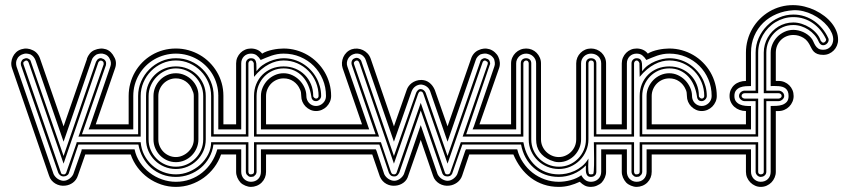

<svg xmlns="http://www.w3.org/2000/svg" viewBox="-20 -732 3302 752"><path d="M299.1 -141.1 300 -147H462.2V-127H314L284.9 -43.9Q282.2 -35.4 277.2 -28.4Q272.2 -21.5 265.6 -16.6Q259 -11.7 251.2 -8.7Q243.4 -5.6 235.1 -4.9Q225.3 -3.7 215.5 -5.7Q205.6 -7.8 197 -12.8Q188.5 -17.8 181.9 -25.6Q175.3 -33.4 172.1 -43.9L27.1 -465.1Q23.2 -476.3 24.3 -487.8Q25.4 -499.3 30 -509Q34.4 -518.8 42.8 -527Q51.3 -535.2 64 -539.1Q75.4 -542.7 86.7 -541.6Q97.9 -540.5 106.9 -535.9Q117.7 -531.5 125.5 -522.5Q133.3 -513.4 137 -502L229 -237.1L321 -502H320.1Q324.5 -513.4 331.9 -522.5Q339.4 -531.5 350.1 -535.9Q360.6 -540.5 372.1 -541.6Q383.5 -542.7 395 -539.1Q406.2 -535.2 414.3 -527Q422.4 -518.8 427 -509Q433.1 -499.3 434 -487.8Q434.8 -476.3 430.9 -465.1L355 -245.1H462.2V-225.1H326.9L332 -237.1L412.1 -470.9Q415 -478.5 414.4 -486.3Q413.8 -494.1 409.9 -501Q407 -507.8 401.7 -512.8Q396.5 -517.8 388.9 -520Q381.3 -522.9 373.2 -522.1Q365 -521.2 358.9 -519Q352.3 -515.1 346.8 -509.4Q341.3 -503.7 339.1 -496.1L229 -177L118.9 -496.1Q116 -503.7 111.2 -509.4Q106.4 -515.1 99.1 -519Q92.3 -521.2 85 -522.1Q77.6 -522.9 70.1 -520Q62.5 -517.8 56.3 -512.8Q50 -507.8 47.1 -501Q43.2 -494.1 43 -486.3Q42.7 -478.5 44.9 -470.9L189.9 -50Q192.6 -44.4 196.9 -39.6Q201.2 -34.7 206.5 -31.2Q211.9 -27.8 217.7 -25.9Q223.4 -23.9 229 -23.9Q235.4 -23.9 241.3 -26.2Q247.3 -28.6 252.2 -32.2Q257.1 -35.9 261 -40.5Q264.9 -45.2 267.1 -50ZM280 -172.1V-175H462.2V-166H287.1L249 -52Q247.6 -48.3 242.1 -44.7Q236.6 -41 229 -41Q221.4 -41 215.8 -45.5Q210.2 -50 208 -55.9L62 -477.1Q61.3 -480.7 61.5 -484.5Q61.8 -488.3 64 -491.9Q65.4 -495.8 68.4 -498.5Q71.3 -501.2 75 -502Q83.7 -506.1 91.1 -502Q94.7 -500.5 97.5 -497.6Q100.3 -494.6 101.1 -490L229 -121.1L356 -490Q360.4 -499 366 -502Q374 -506.6 382.1 -502Q385.7 -501.2 388.8 -498.5Q391.8 -495.8 394 -491.9Q395.5 -488.3 395.6 -484.5Q395.8 -480.7 395 -477.1L301 -206.1H462.2V-197H287.1L290 -204.1L386 -480Q386 -481.4 385.9 -484.1Q385.7 -486.8 385 -489Q384.3 -490.5 382.8 -491.5Q381.3 -492.4 378.9 -493.9Q375 -495.6 371.1 -493.9Q369.4 -492.4 367.6 -490.8Q365.7 -489.3 365 -487.1L229 -91.1L92 -487.1Q91.3 -489.3 90 -490.8Q88.6 -492.4 86.9 -493.9Q85.4 -494.9 83 -494.9Q80.6 -494.9 79.1 -493.9L72 -489Q71.3 -486.8 71.3 -484.1Q71.3 -481.4 72 -480L219 -54.9Q220.5 -49.1 229 -49.1Q231.9 -48.3 234.7 -50.2Q237.5 -52 239 -54.9Z M521 -206.1V-356Q521 -386 532.7 -412.8Q544.4 -439.7 564.6 -460Q584.7 -480.2 611.6 -492.1Q638.4 -503.9 668.9 -503.9Q700 -503.9 727.1 -492.2Q754.2 -480.5 774 -460.3Q793.9 -440.2 805.4 -413.2Q816.9 -386.2 816.9 -356V-206.1H886.7V-197H806.9V-356Q806.9 -384 796 -409.3Q785.2 -434.6 766.4 -453.6Q747.6 -472.7 722.5 -483.9Q697.5 -495.1 668.9 -495.1Q640.4 -495.1 615.4 -483.9Q590.3 -472.7 571.5 -453.6Q552.7 -434.6 541.9 -409.3Q531 -384 531 -356V-197H451.2V-206.1ZM815.9 -166Q812.5 -138.2 799.4 -114.9Q786.4 -91.6 766.5 -74.7Q746.6 -57.9 721.4 -48.5Q696.3 -39.1 668.9 -39.1Q640.1 -39.1 615.5 -48.5Q590.8 -57.9 571.8 -74.7Q552.7 -91.6 539.9 -114.9Q527.1 -138.2 522 -166H451.2V-175H531Q533.2 -147.9 545 -124.9Q556.9 -101.8 575.6 -85Q594.2 -68.1 618.3 -58.6Q642.3 -49.1 668.9 -49.1Q695.3 -49.1 720.1 -59.3Q744.9 -69.6 764.2 -86.9Q783.4 -104.2 795.2 -127.1Q806.9 -149.9 806.9 -175H886.7V-166ZM886.7 -225.1H835V-356H835.9L835 -356.9Q835 -379.9 829.1 -401.1Q823.2 -422.4 812.4 -440.7Q801.5 -459 786.4 -474Q771.2 -489 752.8 -499.6Q734.4 -510.3 713.1 -516.1Q691.9 -522 668.9 -522Q646 -522 624.6 -516.1Q603.3 -510.3 584.7 -499.6Q566.2 -489 550.9 -473.9Q535.6 -458.7 524.8 -440.3Q513.9 -421.9 507.9 -400.5Q502 -379.2 502 -356V-225.1H451.2V-245.1H483.9V-356Q483.9 -381.6 490.4 -405.4Q496.8 -429.2 508.8 -450Q520.8 -470.7 537.5 -487.7Q554.2 -504.6 574.7 -516.7Q595.2 -528.8 619 -535.4Q642.8 -542 668.9 -542Q694.3 -542 718.1 -535.4Q741.9 -528.8 762.6 -516.8Q783.2 -504.9 800.2 -488Q817.1 -471.2 829.3 -450.7Q841.6 -430.2 848.3 -406.4Q855 -382.6 855 -356.9V-245.1H886.7ZM886.7 -127H845.9Q836.2 -99.1 818.6 -75.8Q801 -52.5 777.7 -35.6Q754.4 -18.8 726.7 -9.4Q699 0 668.9 0Q638.9 0 611.1 -9.4Q583.3 -18.8 559.9 -35.6Q536.6 -52.5 519 -75.8Q501.5 -99.1 491.9 -127H451.2V-147H507.1Q512.9 -119.1 528.4 -95.8Q543.9 -72.5 565.8 -55.7Q587.6 -38.8 614.3 -29.4Q640.9 -20 668.9 -20Q698.5 -20 724.6 -29.4Q750.7 -38.8 771.7 -55.7Q792.7 -72.5 808 -95.8Q823.2 -119.1 831.1 -147H886.7ZM739 -356Q739 -363.5 737.1 -369.4Q735.1 -375.2 731.9 -382.1Q728.3 -391.8 721.8 -399.8Q715.3 -407.7 707.2 -413.3Q699 -418.9 689.2 -422Q679.4 -425 668.9 -425Q654.8 -425 642.2 -419.6Q629.6 -414.1 620.4 -404.8Q611.1 -395.5 605.6 -382.8Q600.1 -370.1 600.1 -356V-186Q600.1 -171.6 605.6 -159.1Q611.1 -146.5 620.4 -137.2Q629.6 -127.9 642.2 -122.4Q654.8 -116.9 668.9 -116.9Q682.4 -116.9 695.1 -122.6Q707.8 -128.2 717.5 -137.6Q727.3 -147 733.2 -159.5Q739 -172.1 739 -186ZM757.1 -186Q757.1 -168 750.2 -151.9Q743.4 -135.7 731.4 -123.5Q719.5 -111.3 703.4 -104.1Q687.3 -96.9 668.9 -96.9Q650.6 -96.9 634.5 -104.1Q618.4 -111.3 606.6 -123.5Q594.7 -135.7 587.9 -151.9Q581.1 -168 581.1 -186V-356Q581.1 -374 587.9 -390.1Q594.7 -406.2 606.6 -418.5Q618.4 -430.7 634.5 -437.9Q650.6 -445.1 668.9 -445.1Q687 -445.1 703.2 -437.9Q719.5 -430.7 731.7 -418.5Q743.9 -406.2 750.9 -390.1Q757.8 -374 757.1 -356ZM775.9 -356Q775.9 -377.7 767.5 -397.3Q759 -417 744.5 -431.8Q730 -446.5 710.6 -455.3Q691.2 -464.1 668.9 -464.1Q647.2 -464.1 627.8 -455.2Q608.4 -446.3 593.8 -431.4Q579.1 -416.5 570.6 -397Q562 -377.4 562 -356V-186Q562 -163.8 570.4 -144.4Q578.9 -125 593.4 -110.5Q607.9 -95.9 627.3 -87.5Q646.7 -79.1 668.9 -79.1Q691.2 -79.1 710.6 -87.5Q730 -95.9 744.5 -110.5Q759 -125 767.5 -144.4Q775.9 -163.8 775.9 -186ZM785.9 -186Q785.9 -161.6 776.6 -140.5Q767.3 -119.4 751.3 -103.8Q735.4 -88.1 714.1 -79.1Q692.9 -70.1 668.9 -70.1Q645 -70.1 623.7 -79.1Q602.3 -88.1 586.4 -103.8Q570.6 -119.4 561.3 -140.5Q552 -161.6 552 -186V-356Q552 -380.9 561.2 -402Q570.3 -423.1 586.2 -438.7Q602.1 -454.3 623.3 -463.1Q644.5 -471.9 668.9 -471.9Q693.4 -471.9 714.6 -463.1Q735.8 -454.3 751.7 -438.7Q767.6 -423.1 776.7 -402Q785.9 -380.9 785.9 -356Z M871.3 -206.1H942.9V-483.9Q942.9 -492.4 948.7 -498.2Q954.6 -503.9 962.9 -503.9Q974.1 -503.9 978.6 -498Q983.2 -492.2 983.9 -482.9Q984.6 -476.3 984.4 -467.7Q984.1 -459 984.9 -452.9Q993.9 -466.3 1007.4 -476.1Q1021 -485.8 1035.9 -491.9Q1050.8 -498 1065.3 -501Q1079.8 -503.9 1090.8 -503.9Q1111.6 -503.9 1130.5 -498.4Q1149.4 -492.9 1165.8 -482.9Q1182.1 -472.9 1195.4 -459.2Q1208.7 -445.6 1218.1 -429.1Q1227.5 -412.6 1232.7 -394Q1237.8 -375.5 1237.8 -356Q1237.8 -352.3 1236.1 -348.6Q1234.4 -345 1231.6 -342.2Q1228.8 -339.4 1225.1 -337.6Q1221.4 -335.9 1217.8 -335.9Q1212.6 -335.9 1209.1 -337.6Q1205.6 -339.4 1203.5 -342.2Q1201.4 -345 1200.3 -348.6Q1199.2 -352.3 1199 -356Q1195.6 -378.4 1187 -398.2Q1178.5 -418 1164.8 -432.6Q1151.1 -447.3 1132.6 -455.7Q1114 -464.1 1090.8 -464.1Q1068.4 -464.1 1049 -455.6Q1029.5 -447 1015.3 -432.3Q1001 -417.5 992.9 -397.8Q984.9 -378.2 984.9 -356V-206.1H1308.6V-197H974.9V-356Q974.9 -381.1 983.5 -402.3Q992.2 -423.6 1007.7 -439.1Q1023.2 -454.6 1044.4 -463.3Q1065.7 -471.9 1090.8 -471.9Q1115.7 -471.9 1136.8 -463.1Q1158 -454.3 1173.6 -438.7Q1189.2 -423.1 1198 -402Q1206.8 -380.9 1206.8 -356Q1206.8 -354 1208 -352.3Q1209.2 -350.6 1210.8 -349.1Q1212.4 -347.7 1214.4 -346.8Q1216.3 -345.9 1217.8 -345.9Q1222.4 -345.9 1225.1 -348.8Q1227.8 -351.6 1227.8 -356Q1227.8 -384.5 1217.3 -409.8Q1206.8 -435.1 1188.2 -454Q1169.7 -472.9 1144.7 -484Q1119.6 -495.1 1090.8 -495.1Q1076.9 -495.1 1062.5 -491.6Q1048.1 -488 1033.3 -480.3Q1018.6 -472.7 1003.8 -460.4Q989 -448.2 974.9 -430.9L973.9 -485.1Q970.9 -491.7 968 -493.4Q965.1 -495.1 962.9 -495.1Q959 -495.1 955.9 -491.5Q952.9 -487.8 952.9 -483.9V-197H871.3ZM1308.6 -166H984.9V-59.1Q984.9 -55.2 982.9 -50.9Q981 -46.6 977.8 -44.9Q975.6 -41.3 971.6 -40.2Q967.5 -39.1 962.9 -39.1Q959 -39.1 955.6 -40.5Q952.1 -42 950 -44.9Q946.8 -46.6 944.8 -50.9Q942.9 -55.2 942.9 -59.1V-166H871.3V-175H952.9V-59.1Q952.9 -56.6 954 -54.9Q955.1 -53.2 955.8 -51Q957.3 -49.6 959.4 -49.3Q961.4 -49.1 962.9 -49.1Q967.5 -49.1 971.2 -51.4Q974.9 -53.7 974.9 -59.1V-175H1308.6ZM1308.6 -245.1V-225.1H1002V-356Q1002 -374 1009.2 -390.1Q1016.4 -406.2 1028.4 -418.5Q1040.5 -430.7 1056.6 -437.9Q1072.8 -445.1 1090.8 -445.1Q1108.9 -445.1 1125 -437.5Q1141.1 -429.9 1153.3 -417.4Q1165.5 -404.8 1172.7 -388.8Q1179.9 -372.8 1179.9 -356Q1179.9 -348.1 1182.7 -341.1Q1185.5 -334 1190.6 -328.6Q1195.6 -323.2 1202.5 -320.1Q1209.5 -316.9 1217.8 -316.9Q1225.6 -316.9 1232.7 -319.9Q1239.7 -323 1245.1 -328.2Q1250.5 -333.5 1253.7 -340.6Q1256.8 -347.7 1256.8 -356Q1256.8 -390.9 1244 -421.1Q1231.2 -451.4 1208.7 -473.9Q1186.3 -496.3 1156 -509.2Q1125.7 -522 1090.8 -522Q1077.4 -522 1065.7 -519.8Q1054 -517.6 1043.2 -514Q1032.5 -510.5 1022.1 -506Q1011.7 -501.5 1001 -497.1Q994.1 -508.3 985.4 -515.1Q976.6 -522 962.9 -522Q954.6 -522 947.6 -519.2Q940.7 -516.4 935.5 -511.2Q930.4 -506.1 927.6 -499.1Q924.8 -492.2 924.8 -483.9V-225.1H871.3V-245.1H904.8V-483.9Q904.8 -495.8 909.4 -506.5Q914.1 -517.1 921.9 -525Q929.7 -533 940.3 -537.5Q950.9 -542 962.9 -542Q975.8 -542 987.2 -537.2Q998.5 -532.5 1006.8 -522Q1014.6 -527.1 1025.3 -530.9Q1035.9 -534.7 1047.4 -537.1Q1058.8 -539.6 1070.2 -540.8Q1081.5 -542 1090.8 -542Q1116.5 -542 1140.3 -535.3Q1164.1 -528.6 1184.8 -516.5Q1205.6 -504.4 1222.5 -487.3Q1239.5 -470.2 1251.6 -449.6Q1263.7 -429 1270.3 -405.2Q1276.9 -381.3 1276.9 -356Q1276.9 -344 1272.1 -333.3Q1267.3 -322.5 1259.3 -314.5Q1251.2 -306.4 1240.5 -301.8Q1229.7 -297.1 1217.8 -297.1Q1205.8 -297.1 1195.3 -302Q1184.8 -306.9 1176.9 -314.9Q1168.9 -323 1164.4 -333.6Q1159.9 -344.2 1159.9 -356Q1159.9 -362.8 1158.9 -369.4Q1158 -376 1154.8 -382.1Q1146.5 -401.6 1129.6 -413.3Q1112.8 -425 1090.8 -425Q1076.7 -425 1064.1 -419.6Q1051.5 -414.1 1042.2 -404.8Q1033 -395.5 1027.5 -382.8Q1022 -370.1 1022 -356V-245.1ZM1308.6 -147V-127H1022V-59.1Q1022 -46.9 1017.6 -36.1Q1013.2 -25.4 1004.9 -17.1Q996.6 -8.8 985.4 -4.4Q974.1 0 962.9 0Q952.4 0 940.9 -4.8Q929.4 -9.5 921.9 -17.1Q914.3 -25.4 909.5 -36.5Q904.8 -47.6 904.8 -59.1V-127H871.3V-147H924.8V-59.1Q924.8 -50.8 927.6 -43.7Q930.4 -36.6 935.5 -31.4Q940.7 -26.1 947.6 -23.1Q954.6 -20 962.9 -20Q971.4 -20 978.6 -22.8Q985.8 -25.6 991 -30.8Q996.1 -35.9 999 -43.1Q1002 -50.3 1002 -59.1V-147Z M1573 -379.9Q1575.2 -387 1580.2 -394Q1585.2 -401.1 1592.5 -406.6Q1599.9 -412.1 1609.5 -415.5Q1619.1 -418.9 1630.9 -418.9Q1649.2 -418.2 1662.2 -407.8Q1675.3 -397.5 1682.9 -379.9L1732.9 -237.1L1825 -502Q1828.6 -513.4 1836.4 -522.5Q1844.2 -531.5 1855 -535.9Q1864 -540.5 1875.2 -541.6Q1886.5 -542.7 1897.9 -539.1Q1909.2 -535.2 1918.3 -527Q1927.5 -518.8 1931.9 -509Q1936.5 -499.3 1937.6 -487.8Q1938.7 -476.3 1934.8 -465.1L1857.9 -245.1H1966.6V-225.1H1830.8L1835.9 -237.1L1916 -470.9Q1918.9 -478.5 1918.1 -486.3Q1917.2 -494.1 1915 -501Q1911.1 -507.8 1905.3 -512.8Q1899.4 -517.8 1891.8 -520Q1884.3 -522.9 1876.5 -522.1Q1868.7 -521.2 1861.8 -519Q1855.2 -515.1 1850.2 -509.4Q1845.2 -503.7 1843 -496.1L1732.9 -177L1665 -374Q1661.1 -385.3 1652 -392.3Q1642.8 -399.4 1629.9 -400.9Q1617.2 -400.9 1607.2 -393.9Q1597.2 -387 1592 -374L1522.9 -177L1412.8 -496.1Q1410.6 -503.2 1405.9 -508.9Q1401.1 -514.6 1394.7 -518.1Q1388.2 -521.5 1380.5 -522.2Q1372.8 -522.9 1365 -520Q1357.9 -517.8 1352.1 -512.8Q1346.2 -507.8 1342.8 -501.1Q1339.4 -494.4 1338.6 -486.6Q1337.9 -478.8 1340.8 -470.9L1426 -225.1H1292.5V-245.1H1397.9L1322 -465.1Q1318.6 -475.1 1319.3 -486.5Q1320.1 -497.8 1324.6 -508.1Q1329.1 -518.3 1337.5 -526.6Q1345.9 -534.9 1357.9 -539.1Q1368.4 -542.5 1379.8 -541.6Q1391.1 -540.8 1401.4 -535.9Q1411.6 -531 1419.7 -522.5Q1427.7 -513.9 1431.9 -502L1522.9 -237.1ZM1522.9 -91.1 1387 -487.1Q1385.5 -491.5 1381.5 -493.9Q1377.4 -496.3 1372.8 -493.9Q1369.9 -492.4 1367.3 -488.9Q1364.7 -485.4 1366.9 -480L1464.8 -197H1292.5V-206.1H1450.9L1357.9 -477.1Q1355 -486.1 1358.3 -493.9Q1361.6 -501.7 1369.9 -503.9Q1374 -505.9 1378.3 -505.4Q1382.6 -504.9 1386.2 -502.7Q1389.9 -500.5 1392.6 -497.1Q1395.3 -493.7 1396 -490L1522.9 -121.1L1609.9 -368.9Q1612.3 -374.3 1616.7 -378.7Q1621.1 -383.1 1627.9 -383.1Q1634 -383.1 1639.4 -378.7Q1644.8 -374.3 1647 -368.9L1732.9 -121.1L1860.8 -490Q1861.6 -494.6 1864.4 -497.6Q1867.2 -500.5 1870.8 -502Q1878.4 -506.3 1886 -502Q1890.4 -501.2 1893.4 -498.5Q1896.5 -495.8 1897.9 -491.9Q1899.4 -488.3 1899.8 -484.5Q1900.1 -480.7 1897.9 -477.1L1805.9 -206.1H1966.6V-197H1792L1889.9 -480Q1890.6 -481.4 1890.6 -484.1Q1890.6 -486.8 1889.9 -489L1882.8 -493.9Q1881.3 -494.9 1878.9 -494.9Q1876.5 -494.9 1875 -493.9Q1872.6 -492.4 1871.6 -490.8Q1870.6 -489.3 1869.9 -487.1L1732.9 -91.1L1637.9 -365Q1636.5 -369.6 1633.7 -371.8Q1630.9 -374 1627.9 -374Q1623.3 -374 1621 -370.6Q1618.7 -367.2 1617.9 -365ZM1802 -141.1 1804.9 -147H1966.6V-127H1817.9L1790 -43.9Q1787.1 -35.4 1781.9 -28.4Q1776.6 -21.5 1769.8 -16.6Q1762.9 -11.7 1755.1 -8.7Q1747.3 -5.6 1739 -4.9Q1729.2 -3.7 1719.4 -5.7Q1709.5 -7.8 1700.9 -12.8Q1692.4 -17.8 1685.8 -25.6Q1679.2 -33.4 1676 -43.9L1627.9 -184.1L1578.9 -43.9Q1576.7 -35.4 1571.9 -28.4Q1567.1 -21.5 1560.5 -16.6Q1554 -11.7 1546.1 -8.7Q1538.3 -5.6 1530 -4.9Q1520.5 -3.7 1511.2 -5.4Q1502 -7.1 1493.7 -11.5Q1485.4 -15.9 1478.8 -23.1Q1472.2 -30.3 1468 -40L1438 -127H1292.5V-147H1451.9L1454.8 -141.1L1484.9 -50Q1487.5 -44.4 1491.8 -39.6Q1496.1 -34.7 1501.5 -31.2Q1506.8 -27.8 1512.6 -25.9Q1518.3 -23.9 1523.9 -23.9Q1530.3 -23.9 1536.3 -26.2Q1542.2 -28.6 1547.1 -32.2Q1552 -35.9 1555.9 -40.5Q1559.8 -45.2 1562 -50L1627.9 -241.9L1693.8 -50Q1696.5 -44.4 1700.8 -39.6Q1705.1 -34.7 1710.4 -31.2Q1715.8 -27.8 1721.6 -25.9Q1727.3 -23.9 1732.9 -23.9Q1739.3 -23.9 1745.2 -26.2Q1751.2 -28.6 1756.1 -32.2Q1761 -35.9 1764.9 -40.5Q1768.8 -45.2 1771 -50ZM1627.9 -329.1 1722.9 -54.9Q1725.1 -50.5 1726.7 -49.8Q1728.3 -49.1 1732.9 -49.1Q1740 -49.1 1742.9 -54.9L1784.9 -175H1966.6V-166H1791L1751 -52Q1747.8 -45.9 1743.4 -43.5Q1739 -41 1732.9 -41Q1725.3 -41 1720.7 -43.5Q1716.1 -45.9 1712.9 -52L1627.9 -299.1L1543.9 -55.9Q1541.7 -52.2 1539.8 -49.4Q1537.8 -46.6 1535.8 -44.8Q1533.7 -43 1530.9 -42Q1528.1 -41 1523.9 -41Q1514.9 -41 1510 -45.5Q1505.1 -50 1502.9 -55.9L1465.8 -166H1292.5V-175H1471.9L1511 -59.1Q1512 -56.9 1512.9 -54.9Q1513.9 -53 1515.1 -51.8Q1516.4 -50.5 1518.4 -49.8Q1520.5 -49.1 1523.9 -49.1Q1530 -49.1 1533 -54.9Z M2019.8 -206.1V-483.9Q2019.8 -493.9 2025.8 -498.9Q2031.7 -503.9 2040.8 -503.9Q2049.8 -503.9 2055.3 -498.5Q2060.8 -493.2 2060.8 -483.9V-186Q2060.8 -163.6 2069.3 -144Q2077.9 -124.5 2092.7 -110.1Q2107.4 -95.7 2127.1 -87.4Q2146.7 -79.1 2168.7 -79.1Q2190.9 -79.1 2210.2 -87.5Q2229.5 -95.9 2243.9 -110.5Q2258.3 -125 2266.6 -144.4Q2274.9 -163.8 2274.9 -186V-483.9Q2274.9 -493.2 2280.3 -498.5Q2285.6 -503.9 2294.7 -503.9Q2304 -503.9 2309.8 -498.9Q2315.7 -493.9 2315.7 -483.9V-206.1H2402.3V-197H2305.9V-483.9Q2305.9 -495.1 2294.7 -495.1Q2290.3 -495.1 2287.5 -491.8Q2284.7 -488.5 2284.7 -483.9V-186Q2284.7 -162.1 2275.5 -141Q2266.4 -119.9 2250.6 -104.1Q2234.9 -88.4 2213.7 -79.2Q2192.6 -70.1 2168.7 -70.1Q2144.8 -70.1 2123.3 -79.1Q2101.8 -88.1 2085.7 -103.8Q2069.6 -119.4 2060.2 -140.5Q2050.8 -161.6 2050.8 -186V-483.9Q2050.8 -488.5 2048.1 -491.8Q2045.4 -495.1 2040.8 -495.1Q2036.1 -495.1 2033 -491.5Q2029.8 -487.8 2029.8 -483.9V-197H1947.3V-206.1ZM2315.7 -166V-59.1Q2315.7 -50 2309.8 -44.6Q2304 -39.1 2294.7 -39.1Q2285.4 -39.1 2281.1 -43.8Q2276.9 -48.6 2275.5 -55.5Q2274.2 -62.5 2274.5 -70.3Q2274.9 -78.1 2274.9 -84Q2263.9 -72.8 2251.2 -64.3Q2238.5 -55.9 2224.9 -50.3Q2211.2 -44.7 2196.9 -41.9Q2182.6 -39.1 2168.7 -39.1Q2139.4 -39.1 2114.6 -48.3Q2089.8 -57.6 2070.7 -74.5Q2051.5 -91.3 2038.7 -114.6Q2025.9 -137.9 2020.8 -166H1947.3V-175H2029.8L2030.8 -170.9Q2035.6 -144.3 2047.4 -121.9Q2059.1 -99.6 2076.8 -83.4Q2094.5 -67.1 2117.7 -58.1Q2140.9 -49.1 2168.7 -49.1Q2181.9 -49.1 2197.9 -52.1Q2213.9 -55.2 2229.7 -62.4Q2245.6 -69.6 2260.1 -81.5Q2274.7 -93.5 2284.7 -111.1Q2284.7 -104.7 2284.3 -96.6Q2283.9 -88.4 2283.8 -80.2Q2283.7 -72 2284.3 -64.3Q2284.9 -56.6 2286.9 -51Q2289.1 -49.6 2290.8 -49.3Q2292.5 -49.1 2294.7 -49.1Q2297.1 -49.1 2299.3 -49.3Q2301.5 -49.6 2303.7 -51Q2304.9 -54.4 2305.7 -63.5Q2306.4 -72.5 2306.6 -84.5Q2306.9 -96.4 2306.8 -110Q2306.6 -123.5 2306.5 -136.2Q2306.4 -148.9 2306.2 -159.2Q2305.9 -169.4 2305.9 -175H2402.3V-166ZM1981.7 -245.1V-483.9Q1981.7 -495.8 1986.5 -506.5Q1991.2 -517.1 1999.3 -525Q2007.3 -533 2018.1 -537.5Q2028.8 -542 2040.8 -542Q2052.7 -542 2063.4 -537.5Q2074 -533 2081.8 -525Q2089.6 -517.1 2094.2 -506.5Q2098.9 -495.8 2098.9 -483.9V-186Q2098.9 -171.6 2104.5 -159.1Q2110.1 -146.5 2119.6 -137.2Q2129.2 -127.9 2141.8 -122.4Q2154.5 -116.9 2168.7 -116.9Q2182.9 -116.9 2195.3 -122.6Q2207.8 -128.2 2217 -137.6Q2226.3 -147 2231.6 -159.5Q2236.8 -172.1 2236.8 -186V-483.9Q2236.8 -495.8 2241.3 -506.5Q2245.8 -517.1 2253.8 -525Q2261.7 -533 2272.2 -537.5Q2282.7 -542 2294.7 -542Q2306.6 -542 2317.4 -537.6Q2328.1 -533.2 2336.2 -525.4Q2344.2 -517.6 2349 -507Q2353.8 -496.3 2353.8 -483.9V-245.1H2402.3V-225.1H2334.7V-483.9Q2334.7 -492.7 2331.5 -499.6Q2328.4 -506.6 2323 -511.6Q2317.6 -516.6 2310.3 -519.3Q2303 -522 2294.7 -522Q2286.9 -522 2279.8 -519.2Q2272.7 -516.4 2267.3 -511.2Q2262 -506.1 2258.9 -499.1Q2255.9 -492.2 2255.9 -483.9V-186Q2255.9 -168.5 2249.1 -152.2Q2242.4 -136 2230.7 -123.8Q2219 -111.6 2203 -104.2Q2187 -96.9 2168.7 -96.9Q2158.9 -96.9 2151.4 -99.1Q2143.8 -101.3 2134.8 -105Q2108.4 -116.5 2094.1 -136.5Q2079.8 -156.5 2079.8 -186V-483.9Q2079.8 -492.2 2076.7 -499.1Q2073.5 -506.1 2068.1 -511.2Q2062.7 -516.4 2055.7 -519.2Q2048.6 -522 2040.8 -522Q2033 -522 2025.9 -519.2Q2018.8 -516.4 2013.4 -511.2Q2008.1 -506.1 2004.9 -499.1Q2001.7 -492.2 2001.7 -483.9V-225.1H1947.3V-245.1ZM2005.9 -147Q2012.9 -118.9 2028.7 -95.6Q2044.4 -72.3 2066 -55.4Q2087.6 -38.6 2113.9 -29.3Q2140.1 -20 2168.7 -20Q2179.7 -20 2191.5 -21.6Q2203.4 -23.2 2215.1 -26.4Q2226.8 -29.5 2237.5 -34.4Q2248.3 -39.3 2256.8 -45.9Q2262.9 -33.9 2272.1 -27Q2281.2 -20 2294.7 -20Q2303 -20 2310.3 -22.8Q2317.6 -25.6 2323 -30.8Q2328.4 -35.9 2331.5 -43.1Q2334.7 -50.3 2334.7 -59.1V-147H2402.3V-127H2353.8V-59.1Q2353.8 -47.6 2349 -36.5Q2344.2 -25.4 2336.7 -17.1Q2333 -13.4 2328 -10.3Q2323 -7.1 2317.4 -4.8Q2311.8 -2.4 2305.9 -1.2Q2300 0 2294.7 0Q2280.5 0 2270.5 -5.1Q2260.5 -10.3 2250.7 -20Q2240.7 -15.6 2231 -11.8Q2221.2 -8.1 2211.3 -5.5Q2201.4 -2.9 2190.9 -1.5Q2180.4 0 2168.7 0Q2136.7 0 2109.5 -9.2Q2082.3 -18.3 2059.8 -35Q2037.4 -51.8 2020 -75.1Q2002.7 -98.4 1990.7 -127H1947.3V-147Z M2381.8 -206.1H2453.4V-483.9Q2453.4 -492.4 2459.2 -498.2Q2465.1 -503.9 2473.4 -503.9Q2484.6 -503.9 2489.1 -498Q2493.7 -492.2 2494.4 -482.9Q2495.1 -476.3 2494.9 -467.7Q2494.6 -459 2495.4 -452.9Q2504.4 -466.3 2517.9 -476.1Q2531.5 -485.8 2546.4 -491.9Q2561.3 -498 2575.8 -501Q2590.3 -503.9 2601.3 -503.9Q2622.1 -503.9 2641 -498.4Q2659.9 -492.9 2676.3 -482.9Q2692.6 -472.9 2705.9 -459.2Q2719.2 -445.6 2728.6 -429.1Q2738 -412.6 2743.2 -394Q2748.3 -375.5 2748.3 -356Q2748.3 -352.3 2746.6 -348.6Q2744.9 -345 2742.1 -342.2Q2739.3 -339.4 2735.6 -337.6Q2731.9 -335.9 2728.3 -335.9Q2723.1 -335.9 2719.6 -337.6Q2716.1 -339.4 2714 -342.2Q2711.9 -345 2710.8 -348.6Q2709.7 -352.3 2709.5 -356Q2706.1 -378.4 2697.5 -398.2Q2689 -418 2675.3 -432.6Q2661.6 -447.3 2643.1 -455.7Q2624.5 -464.1 2601.3 -464.1Q2578.9 -464.1 2559.4 -455.6Q2540 -447 2525.8 -432.3Q2511.5 -417.5 2503.4 -397.8Q2495.4 -378.2 2495.4 -356V-206.1H2819.1V-197H2485.4V-356Q2485.4 -381.1 2494 -402.3Q2502.7 -423.6 2518.2 -439.1Q2533.7 -454.6 2554.9 -463.3Q2576.2 -471.9 2601.3 -471.9Q2626.2 -471.9 2647.3 -463.1Q2668.5 -454.3 2684.1 -438.7Q2699.7 -423.1 2708.5 -402Q2717.3 -380.9 2717.3 -356Q2717.3 -354 2718.5 -352.3Q2719.7 -350.6 2721.3 -349.1Q2722.9 -347.7 2724.9 -346.8Q2726.8 -345.9 2728.3 -345.9Q2732.9 -345.9 2735.6 -348.8Q2738.3 -351.6 2738.3 -356Q2738.3 -384.5 2727.8 -409.8Q2717.3 -435.1 2698.7 -454Q2680.2 -472.9 2655.2 -484Q2630.1 -495.1 2601.3 -495.1Q2587.4 -495.1 2573 -491.6Q2558.6 -488 2543.8 -480.3Q2529.1 -472.7 2514.3 -460.4Q2499.5 -448.2 2485.4 -430.9L2484.4 -485.1Q2481.4 -491.7 2478.5 -493.4Q2475.6 -495.1 2473.4 -495.1Q2469.5 -495.1 2466.4 -491.5Q2463.4 -487.8 2463.4 -483.9V-197H2381.8ZM2819.1 -166H2495.4V-59.1Q2495.4 -55.2 2493.4 -50.9Q2491.5 -46.6 2488.3 -44.9Q2486.1 -41.3 2482.1 -40.2Q2478 -39.1 2473.4 -39.1Q2469.5 -39.1 2466.1 -40.5Q2462.6 -42 2460.4 -44.9Q2457.3 -46.6 2455.3 -50.9Q2453.4 -55.2 2453.4 -59.1V-166H2381.8V-175H2463.4V-59.1Q2463.4 -56.6 2464.5 -54.9Q2465.6 -53.2 2466.3 -51Q2467.8 -49.6 2469.8 -49.3Q2471.9 -49.1 2473.4 -49.1Q2478 -49.1 2481.7 -51.4Q2485.4 -53.7 2485.4 -59.1V-175H2819.1ZM2819.1 -245.1V-225.1H2512.5V-356Q2512.5 -374 2519.7 -390.1Q2526.9 -406.2 2538.9 -418.5Q2551 -430.7 2567.1 -437.9Q2583.3 -445.1 2601.3 -445.1Q2619.4 -445.1 2635.5 -437.5Q2651.6 -429.9 2663.8 -417.4Q2676 -404.8 2683.2 -388.8Q2690.4 -372.8 2690.4 -356Q2690.4 -348.1 2693.2 -341.1Q2696 -334 2701 -328.6Q2706.1 -323.2 2713 -320.1Q2720 -316.9 2728.3 -316.9Q2736.1 -316.9 2743.2 -319.9Q2750.2 -323 2755.6 -328.2Q2761 -333.5 2764.2 -340.6Q2767.3 -347.7 2767.3 -356Q2767.3 -390.9 2754.5 -421.1Q2741.7 -451.4 2719.2 -473.9Q2696.8 -496.3 2666.5 -509.2Q2636.2 -522 2601.3 -522Q2587.9 -522 2576.2 -519.8Q2564.5 -517.6 2553.7 -514Q2543 -510.5 2532.6 -506Q2522.2 -501.5 2511.5 -497.1Q2504.6 -508.3 2495.8 -515.1Q2487.1 -522 2473.4 -522Q2465.1 -522 2458.1 -519.2Q2451.2 -516.4 2446 -511.2Q2440.9 -506.1 2438.1 -499.1Q2435.3 -492.2 2435.3 -483.9V-225.1H2381.8V-245.1H2415.3V-483.9Q2415.3 -495.8 2419.9 -506.5Q2424.6 -517.1 2432.4 -525Q2440.2 -533 2450.8 -537.5Q2461.4 -542 2473.4 -542Q2486.3 -542 2497.7 -537.2Q2509 -532.5 2517.3 -522Q2525.1 -527.1 2535.8 -530.9Q2546.4 -534.7 2557.9 -537.1Q2569.3 -539.6 2580.7 -540.8Q2592 -542 2601.3 -542Q2627 -542 2650.8 -535.3Q2674.6 -528.6 2695.3 -516.5Q2716.1 -504.4 2733 -487.3Q2750 -470.2 2762.1 -449.6Q2774.2 -429 2780.8 -405.2Q2787.4 -381.3 2787.4 -356Q2787.4 -344 2782.6 -333.3Q2777.8 -322.5 2769.8 -314.5Q2761.7 -306.4 2751 -301.8Q2740.2 -297.1 2728.3 -297.1Q2716.3 -297.1 2705.8 -302Q2695.3 -306.9 2687.4 -314.9Q2679.4 -323 2674.9 -333.6Q2670.4 -344.2 2670.4 -356Q2670.4 -362.8 2669.4 -369.4Q2668.5 -376 2665.3 -382.1Q2657 -401.6 2640.1 -413.3Q2623.3 -425 2601.3 -425Q2587.2 -425 2574.6 -419.6Q2562 -414.1 2552.7 -404.8Q2543.5 -395.5 2538 -382.8Q2532.5 -370.1 2532.5 -356V-245.1ZM2819.1 -147V-127H2532.5V-59.1Q2532.5 -46.9 2528.1 -36.1Q2523.7 -25.4 2515.4 -17.1Q2507.1 -8.8 2495.8 -4.4Q2484.6 0 2473.4 0Q2462.9 0 2451.4 -4.8Q2439.9 -9.5 2432.4 -17.1Q2424.8 -25.4 2420 -36.5Q2415.3 -47.6 2415.3 -59.1V-127H2381.8V-147H2435.3V-59.1Q2435.3 -50.8 2438.1 -43.7Q2440.9 -36.6 2446 -31.4Q2451.2 -26.1 2458.1 -23.1Q2465.1 -20 2473.4 -20Q2481.9 -20 2489.1 -22.8Q2496.3 -25.6 2501.5 -30.8Q2506.6 -35.9 2509.5 -43.1Q2512.5 -50.3 2512.5 -59.1V-147Z M2921.4 -147V-59.1Q2921.4 -51.3 2924.2 -44.2Q2927 -37.1 2932.1 -31.7Q2937.3 -26.4 2944.2 -23.2Q2951.2 -20 2959.5 -20Q2968 -20 2975.2 -22.8Q2982.4 -25.6 2987.5 -30.8Q2992.7 -35.9 2995.6 -43.1Q2998.5 -50.3 2998.5 -59.1V-316.9Q3008.5 -316.9 3020.8 -317.4Q3033 -317.9 3043.6 -321.4Q3054.2 -325 3061.4 -332.9Q3068.6 -340.8 3068.6 -356Q3068.6 -366.7 3065.6 -373.8Q3062.5 -380.9 3057.4 -385.1Q3052.2 -389.4 3045.3 -391.6Q3038.3 -393.8 3030.5 -394.5Q3022.7 -395.3 3014.5 -395.1Q3006.3 -395 2998.5 -395V-525.9Q2998.5 -543.2 3005.5 -559.3Q3012.5 -575.4 3024.5 -587.8Q3036.6 -600.1 3052.9 -607.5Q3069.1 -615 3087.4 -615Q3096.9 -615 3106.6 -612.8Q3116.2 -610.6 3125.4 -606.6Q3134.5 -602.5 3142.5 -596.8Q3150.4 -591.1 3156.5 -584Q3162.1 -577.6 3165.5 -569.5Q3168.9 -561.3 3173.3 -554.1Q3177.7 -546.9 3184.7 -542Q3191.7 -537.1 3204.6 -537.1Q3212.9 -537.1 3219.8 -540Q3226.8 -543 3231.9 -548.2Q3237.1 -553.5 3240 -560.5Q3242.9 -567.6 3243.4 -575.9Q3243.9 -588.6 3237.9 -602.5Q3231.9 -616.5 3221.1 -629.6Q3210.2 -642.8 3195.2 -654.5Q3180.2 -666.3 3162.6 -674.9Q3145 -683.6 3125.9 -688.2Q3106.7 -692.9 3087.4 -691.9Q3052.2 -689.9 3021.9 -677.1Q2991.5 -664.3 2969.1 -642.5Q2946.8 -620.6 2934.1 -590.9Q2921.4 -561.3 2921.4 -525.9V-395Q2911.6 -395 2900.3 -394.3Q2888.9 -393.6 2879.2 -389.8Q2869.4 -386 2862.9 -378.1Q2856.4 -370.1 2856.4 -356Q2856.4 -342.8 2862.4 -335Q2868.4 -327.1 2877.8 -323Q2887.2 -318.8 2898.7 -317.6Q2910.2 -316.4 2921.4 -316.9V-225.1H2809.1V-245.1H2901.6V-297.1Q2888.7 -297.1 2877.1 -301.3Q2865.5 -305.4 2856.7 -313.1Q2847.9 -320.8 2842.7 -331.7Q2837.4 -342.5 2837.4 -356Q2837.4 -369.9 2842.5 -380.9Q2847.7 -391.8 2856.3 -399.4Q2865 -407 2876.7 -411Q2888.4 -415 2901.6 -415V-525.9Q2901.6 -551.5 2908.2 -575.4Q2914.8 -599.4 2926.9 -620.1Q2939 -640.9 2955.9 -657.8Q2972.9 -674.8 2993.5 -687Q3014.2 -699.2 3038 -705.7Q3061.8 -712.2 3087.4 -711.9Q3109.6 -711.7 3131.3 -706.3Q3153.1 -700.9 3172.6 -691.5Q3192.1 -682.1 3208.7 -669.4Q3225.3 -656.7 3237.3 -641.7Q3249.3 -626.7 3256 -610Q3262.7 -593.3 3262.5 -575.9Q3262.5 -564 3257.9 -553.2Q3253.4 -542.5 3245.5 -534.4Q3237.5 -526.4 3227.1 -521.7Q3216.6 -517.1 3204.6 -517.1Q3190.7 -517.1 3182 -520.5Q3173.3 -523.9 3167.8 -529.4Q3162.4 -534.9 3158.8 -542Q3155.3 -549.1 3151.2 -556.5Q3147.2 -564 3141.6 -571Q3136 -578.1 3126.5 -584Q3117.4 -589.4 3107.8 -592.2Q3098.1 -595 3087.4 -595Q3072.8 -595 3060.2 -589.7Q3047.6 -584.5 3038.3 -575.1Q3029.1 -565.7 3023.8 -553.1Q3018.6 -540.5 3018.6 -525.9V-415H3029.5Q3042 -415 3052.7 -410.4Q3063.5 -405.8 3071.4 -397.8Q3079.3 -389.9 3083.9 -379.2Q3088.4 -368.4 3088.4 -356Q3088.4 -344 3083.7 -333.3Q3079.1 -322.5 3071 -314.5Q3063 -306.4 3052.2 -301.8Q3041.5 -297.1 3029.5 -297.1H3018.6V-59.1Q3018.6 -47.4 3014 -36.7Q3009.5 -26.1 3001.7 -17.9Q2993.9 -9.8 2983 -4.9Q2972.2 0 2959.5 0Q2947.8 0 2937.3 -4.8Q2926.8 -9.5 2918.8 -17.6Q2910.9 -25.6 2906.2 -36.4Q2901.6 -47.1 2901.6 -59.1V-127H2809.1V-147ZM3029.5 -345.9Q3033.2 -345.9 3037.4 -348.8Q3041.5 -351.6 3041.5 -356Q3041.5 -361.3 3037.7 -364.1Q3033.9 -366.9 3029.5 -366.9H2971.4V-525.9Q2971.4 -542 2975.5 -557Q2979.5 -572 2987.1 -585.1Q2994.6 -598.1 3005.1 -609Q3015.6 -619.9 3028.4 -627.7Q3041.3 -635.5 3056.2 -639.8Q3071 -644 3087.4 -644Q3103 -644 3120 -638.7Q3137 -633.3 3151.9 -623.8Q3166.7 -614.3 3178.2 -601Q3189.7 -587.6 3194.6 -572Q3196.8 -569.8 3199.1 -567.4Q3201.4 -564.9 3204.6 -564.9Q3208.3 -564.9 3211.9 -568.6Q3215.6 -572.3 3215.6 -575.9Q3215.6 -576.7 3215.5 -578Q3215.3 -579.3 3214.6 -580.1Q3205.8 -598.6 3192.9 -614.3Q3179.9 -629.9 3163.7 -641.2Q3147.5 -652.6 3128.2 -658.8Q3108.9 -665 3087.4 -665Q3068.1 -665 3050.4 -659.8Q3032.7 -654.5 3017.5 -645.3Q3002.2 -636 2989.6 -622.9Q2977.1 -609.9 2968.1 -594.5Q2959.2 -579.1 2954.3 -561.6Q2949.5 -544.2 2949.5 -525.9V-366.9H2896.5Q2891.8 -366.9 2888.2 -364.1Q2884.5 -361.3 2884.5 -356Q2884.5 -351.6 2888.7 -348.8Q2892.8 -345.9 2896.5 -345.9H2949.5V-197H2809.1V-206.1H2939.5V-335.9H2896.5Q2892.8 -335.9 2888.9 -337.5Q2885 -339.1 2881.8 -341.8Q2878.7 -344.5 2876.6 -348.1Q2874.5 -351.8 2874.5 -356Q2874.5 -360.4 2876.3 -364.3Q2878.2 -368.2 2881.3 -371Q2884.5 -373.8 2888.4 -375.4Q2892.3 -377 2896.5 -377H2939.5V-525.9Q2939.5 -556.6 2951.7 -583.7Q2963.9 -610.8 2984.3 -631.2Q3004.6 -651.6 3031.4 -663.3Q3058.1 -675 3087.4 -675Q3110.6 -675 3131.5 -668.1Q3152.3 -661.1 3169.7 -648.9Q3187 -636.7 3200.7 -620.1Q3214.4 -603.5 3223.4 -584Q3225.6 -580.6 3225.6 -575.9Q3225.6 -572.3 3223.9 -568.5Q3222.2 -564.7 3219.2 -561.6Q3216.3 -558.6 3212.5 -556.8Q3208.7 -554.9 3204.6 -554.9Q3197.8 -554.9 3193.2 -559.3Q3188.7 -563.7 3186.5 -569.1Q3180.4 -583.3 3169.9 -595.2Q3159.4 -607.2 3146.2 -615.7Q3133.1 -624.3 3117.9 -629.2Q3102.8 -634 3087.4 -634Q3064.9 -634 3045.7 -625.5Q3026.4 -616.9 3012.1 -602.2Q2997.8 -587.4 2989.6 -567.7Q2981.4 -548.1 2981.4 -525.9V-377H3029.5Q3033.7 -377 3037.6 -375.4Q3041.5 -373.8 3044.7 -371Q3047.9 -368.2 3049.7 -364.3Q3051.5 -360.4 3051.5 -356Q3051.5 -351.8 3049.4 -348.1Q3047.4 -344.5 3044.2 -341.8Q3041 -339.1 3037.1 -337.5Q3033.2 -335.9 3029.5 -335.9H2981.4V-59.1Q2981.4 -54.2 2979.4 -50.4Q2977.3 -46.6 2974.1 -44.1Q2970.9 -41.5 2967 -40.3Q2963.1 -39.1 2959.5 -39.1Q2955.3 -39.1 2951.7 -40.9Q2948 -42.7 2945.3 -45.7Q2942.6 -48.6 2941 -52.1Q2939.5 -55.7 2939.5 -59.1V-166H2809.1V-175H2949.5V-59.1Q2949.5 -53.7 2952.6 -51.4Q2955.8 -49.1 2959.5 -49.1Q2964.1 -49.1 2967.8 -51.4Q2971.4 -53.7 2971.4 -59.1V-345.9Z"/></svg>

Font: TafelwerkOT
Style: Regular
Weight: 400
Designer: Peter Wiegel
Foundry: Peter Wiegel, based on an original design named Oxford by Christine Lord, 1969
Version: Version 1.000